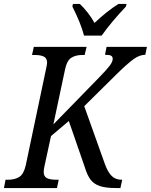

<svg xmlns="http://www.w3.org/2000/svg" viewBox="-39 -951 763 971"><path d="M554 -579 387 -414 492 -120Q507 -79 526.5 -60.5Q546 -42 576 -42H579L570 0H548Q494 0 464.5 -10.5Q435 -21 418.5 -43Q402 -65 389 -108L309 -339L219 -263L186 -111Q182 -93 182 -81Q182 -58 198.5 -50Q215 -42 246 -42H258L249 0H-19L-11 -42H1Q37 -42 59 -56.5Q81 -71 91 -114L194 -603Q199 -625 199 -634Q199 -657 182.5 -665Q166 -673 135 -673H123L132 -714H399L389 -673H378Q343 -673 321 -658.5Q299 -644 290 -600L231 -322L463 -560Q501 -599 516 -619Q531 -639 531 -653Q531 -665 522.5 -669.5Q514 -674 492 -674L500 -714H704L696 -674Q667 -674 636 -651.5Q605 -629 554 -579ZM327 -918 330 -931H365Q384 -913 404.5 -887Q425 -861 439 -835Q466 -861 499 -887.5Q532 -914 560 -931H601L598 -918Q525 -841 475 -771H386Q370 -833 327 -918Z"/></svg>

Font: Noto Serif Narrow
Style: Italic
Weight: 400
Width: 4
Italic angle: -12°
Designer: Monotype Design Team
Foundry: Monotype Imaging Inc.
Version: Version 1.001